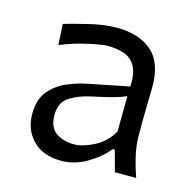

<svg xmlns="http://www.w3.org/2000/svg" viewBox="-71 -835 556 556"><g transform="rotate(15 207.0 -557.0)"><path d="M158.7 -349.6Q102.5 -349.6 72.3 -380.9Q42 -412.1 42 -459Q42 -503.9 63.7 -529.1Q85.4 -554.2 114.7 -566.4Q144 -578.6 167.5 -583.5L295.9 -609.4Q297.9 -649.9 285.6 -670.7Q273.4 -691.4 251.7 -698.7Q230 -706.1 202.1 -706.1Q187.5 -706.1 146.7 -697.3Q106 -688.5 63.5 -671.4L60.1 -733.9Q88.9 -742.2 133.1 -752.9Q177.2 -763.7 215.8 -763.7Q280.8 -763.7 319.3 -731Q357.9 -698.2 357.9 -625Q357.9 -606.9 356.9 -579.6Q356 -552.2 356 -526.4V-479Q356 -452.1 362.3 -422.4Q368.7 -392.6 380.9 -357.9H316.9L299.8 -420.9H293.5Q270.5 -392.1 233.6 -370.8Q196.8 -349.6 158.7 -349.6ZM181.2 -405.3Q207 -405.3 240.7 -422.4Q274.4 -439.5 293.9 -474.1L294.9 -580.1Q284.2 -575.2 264.6 -569.1Q245.1 -563 192.9 -551.8Q159.2 -544.9 132.1 -528.3Q105 -511.7 105 -472.7Q105 -436.5 126.7 -420.9Q148.4 -405.3 181.2 -405.3Z"/></g></svg>

Font: Pinar-DS2-FD Regular
Style: Regular
Weight: 400
Designer: Amin Abedi
Version: Version 2.000